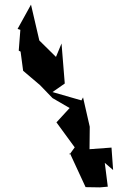

<svg xmlns="http://www.w3.org/2000/svg" viewBox="-20 -734 550 830"><path d="M446 73 433 -30 469 1 462 -96 367 -89 368 -186 339 -313 332 -300 207 -336 260 -373 246 -546 222 -488 150 -559 114 -714 56 -609 68 -605 61 -515 69 -511 80 -428 153 -366 207 -310 281 -267 224 -205 303 -97 279 -64 282 -72 350 75 412 76Z"/></svg>

Font: Charger Distortion
Style: 2
Weight: 400
Designer: Jasper
Foundry: Cannot Into Space Fonts
Version: Version 0.98